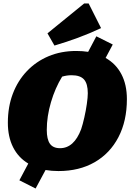

<svg xmlns="http://www.w3.org/2000/svg" viewBox="-20 -966 747 1100"><path d="M315 14Q276 14 241 8L184 114L91 67L142 -29Q85 -63 55 -122.5Q25 -182 25 -263Q25 -354 53.5 -429Q82 -504 134.5 -559Q187 -614 258.5 -644Q330 -674 417 -674Q453 -674 485 -669L532 -758L626 -711L585 -634Q644 -601 675.5 -541Q707 -481 707 -398Q707 -273 658.5 -180Q610 -87 522 -36.5Q434 14 315 14ZM324 -117Q404 -117 445 -226Q454 -253 463 -292.5Q472 -332 477.5 -370.5Q483 -409 483 -432Q483 -486 461.5 -510.5Q440 -535 390 -535Q363 -535 336 -527Q296 -462 272 -380.5Q248 -299 248 -222Q248 -168 266 -142.5Q284 -117 324 -117ZM292 -705 252 -775 462 -946H488L559 -805Q493 -774 426.5 -749.5Q360 -725 292 -705Z"/></svg>

Font: Piazzolla Black
Style: Italic
Weight: 900
Italic angle: -11.3°
Designer: Juan Pablo del Peral
Foundry: Huerta Tipografica
Version: Version 1.330